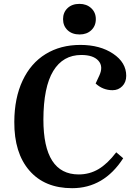

<svg xmlns="http://www.w3.org/2000/svg" viewBox="-20 -962 693 996"><path d="M307.1 -862.8Q307.1 -897.5 330.3 -919.7Q353.5 -941.9 392.1 -941.9Q429.2 -941.9 453.1 -919.7Q477.1 -897.5 477.1 -862.8Q477.1 -827.6 453.6 -805.4Q430.2 -783.2 393.1 -783.2Q354 -783.2 330.6 -805.4Q307.1 -827.6 307.1 -862.8ZM476.1 -528.8 495.1 -569.8Q517.1 -617.2 490.5 -647Q463.9 -676.8 401.9 -676.8Q306.6 -676.8 256.1 -593.5Q205.6 -510.3 205.1 -341.8Q205.1 -57.1 388.2 -57.1Q444.3 -57.1 491 -84.7Q537.6 -112.3 583 -171.9L619.1 -141.1Q519 14.2 354 14.2Q211.9 14.2 132.6 -77.1Q53.2 -168.5 54.2 -330.1Q54.7 -453.6 97.2 -543.9Q139.6 -634.3 216.8 -681.6Q293.9 -729 397 -729Q499 -729 566.9 -683.3Q634.8 -637.7 634.8 -568.8Q634.8 -536.1 614.5 -515.1Q594.2 -494.1 564 -494.1Q513.7 -494.1 476.1 -528.8Z"/></svg>

Font: Literata SemiBold
Style: Italic
Weight: 650
Italic angle: -2.39999°
Designer: Latin by Veronika Burian and Jose Scaglione. Greek by Irene Vlachou. Cyrillic by Vera Evstafieva
Foundry: TypeTogether
Version: Version 3.021